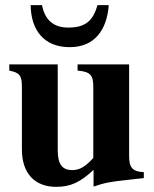

<svg xmlns="http://www.w3.org/2000/svg" viewBox="-20 -711 596 745"><path d="M358 -691C341 -627 307 -604 245 -604C191 -604 155 -630 143 -691H99C100 -595 150 -528 250 -528C349 -528 395 -597 402 -691ZM538 -20V-43C494 -45 481 -61 481 -105V-461H281V-437C331 -433 342 -419 342 -374V-98C311 -64 289 -51 260 -51C224 -51 204 -71 204 -127V-461H16V-437C57 -429 65 -418 65 -372V-131C65 -38 115 14 198 14C253 14 291 -3 343 -52V13C386 -2 410 -6 475 -13Z"/></svg>

Font: XITS
Style: Bold
Weight: 700
Designer: MicroPress Inc., with final additions and corrections provided by Coen Hoffman, Elsevier (retired)
Version: Version 1.107